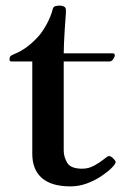

<svg xmlns="http://www.w3.org/2000/svg" viewBox="-20 -652 459 684"><path d="M14 -439Q14 -449 18 -452.5Q22 -456 30 -459Q78 -478 120 -526Q134 -543 147.5 -568Q161 -593 168 -620Q170 -628 177 -630Q184 -632 194 -632Q202 -632 208.5 -628.5Q215 -625 215 -614Q215 -608 214.5 -601.5Q214 -595 213 -581Q212 -568 210.5 -545Q209 -522 208 -499Q207 -476 207 -462H381Q389 -462 389 -455Q389 -450 383.5 -441.5Q378 -433 370 -433H207V-116Q207 -93 219.5 -72Q232 -51 273 -51Q296 -51 316.5 -62.5Q337 -74 349 -84Q355 -89 360 -92.5Q365 -96 369 -96Q375 -96 383.5 -87.5Q392 -79 392 -75Q392 -68 378 -54Q364 -40 341 -24.5Q318 -9 289.5 1.5Q261 12 231 12Q163 12 129 -18Q95 -48 95 -104V-433H21Q14 -433 14 -439Z"/></svg>

Font: Monomakh
Style: Regular
Weight: 400
Version: Version 1.200; ttfautohint (v1.8.4.7-5d5b)